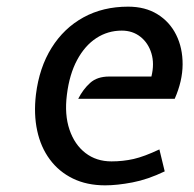

<svg xmlns="http://www.w3.org/2000/svg" viewBox="-20 -547 584 577"><path d="M296 10Q241 10 199 -10.5Q157 -31 129.8 -67.8Q102.5 -104.5 91.8 -154.2Q81 -204 88 -263Q98 -344 135 -403.2Q172 -462.5 230.8 -494.8Q289.5 -527 365 -527Q416.5 -527 453.2 -504.2Q490 -481.5 509.5 -442.2Q529 -403 528.8 -353.2Q528.5 -303.5 505 -250H215Q229.5 -278.5 250.8 -297.8Q272 -317 308 -317H435Q444.5 -355.5 435 -386.8Q425.5 -418 402 -436.5Q378.5 -455 346 -455Q304 -455 269.5 -432.5Q235 -410 211.8 -366.8Q188.5 -323.5 181 -262Q173.5 -202.5 188.8 -157.5Q204 -112.5 236.8 -87.2Q269.5 -62 315 -62Q349.5 -62 381.5 -69.2Q413.5 -76.5 459 -98L475 -32Q424 -7.5 378 1.2Q332 10 296 10Z"/></svg>

Font: Expletus Sans
Style: Italic
Weight: 400
Italic angle: -7°
Designer: Jasper de Waard
Foundry: Designtown
Version: Version 7.500